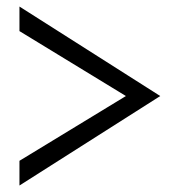

<svg xmlns="http://www.w3.org/2000/svg" viewBox="-20 -676 540 592"><path d="M40 -655.8 474.1 -379.9 40 -104V-180.2L368.2 -379.9L40 -580.1Z"/></svg>

Font: BIZ UDMincho
Style: Bold
Weight: 700
Monospace: yes
Designer: TypeBank Co., Ltd.
Foundry: Morisawa Inc.
Version: Version 1.06